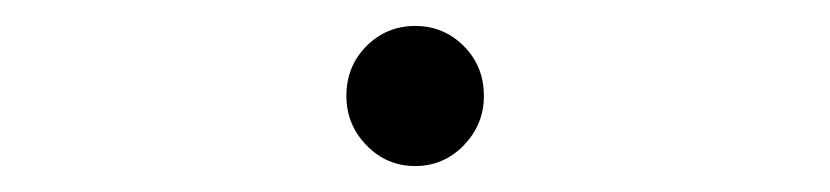

<svg xmlns="http://www.w3.org/2000/svg" viewBox="-20 -120 640 148"><path d="M300 8Q278 8 262.5 -8Q247 -24 247 -46Q247 -69 262.5 -84.5Q278 -100 300 -100Q322 -100 337.5 -84.5Q353 -69 353 -46Q353 -24 337.5 -8Q322 8 300 8Z"/></svg>

Font: Red Hat Mono VF Light
Style: Regular
Weight: 300
Monospace: yes
Designer: Pentagram, MCKL
Foundry: Pentagram, MCKL
Version: Version 1.023